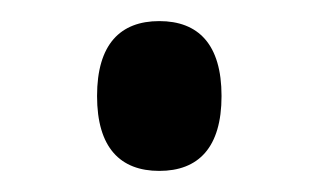

<svg xmlns="http://www.w3.org/2000/svg" viewBox="-20 -155 302 182"><path d="M131 7C168 7 190 -15 190 -64C190 -113 168 -135 131 -135C94 -135 72 -113 72 -64C72 -15 94 7 131 7Z"/></svg>

Font: Noto Serif Display Medium
Style: Regular
Weight: 500
Designer: Monotype Design Team
Foundry: Monotype Imaging Inc.
Version: Version 2.009